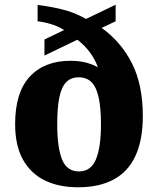

<svg xmlns="http://www.w3.org/2000/svg" viewBox="-20 -782 668 812"><path d="M310 10Q228 10 168.5 -19.5Q109 -49 76.5 -108Q44 -167 44 -257Q44 -391 106 -458Q168 -525 279 -525Q305 -525 327 -521Q349 -517 366 -510.5Q383 -504 394 -497Q384 -527 362 -558Q340 -589 307 -614L168 -547V-615L251 -655Q226 -671 196 -680Q166 -689 139 -692V-761Q184 -756 238 -743.5Q292 -731 344 -702L469 -762V-692L410 -664Q493 -604 538.5 -513.5Q584 -423 584 -291Q584 -190 553 -123Q522 -56 461 -23Q400 10 310 10ZM314 -57Q364 -57 385.5 -107.5Q407 -158 407 -256Q407 -324 397.5 -368.5Q388 -413 367.5 -434Q347 -455 313 -455Q280 -455 260 -434.5Q240 -414 231 -370.5Q222 -327 222 -256Q222 -158 242.5 -107.5Q263 -57 314 -57Z"/></svg>

Font: Noto Serif Hebrew ExtraBold
Style: Regular
Weight: 800
Version: Version 2.003